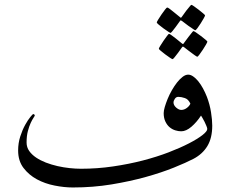

<svg xmlns="http://www.w3.org/2000/svg" viewBox="-20 -788 972 811"><path d="M876.5 -257.3Q876.5 -205.1 856 -171.1Q835.4 -137.2 797.4 -117.2Q766.6 -101.1 714.6 -80.1Q662.6 -59.1 595.9 -40.5Q529.3 -22 450.9 -9Q372.6 3.9 287.6 3.9Q251.5 3.9 210.7 -4.2Q169.9 -12.2 136 -30.5Q102.1 -48.8 79.3 -78.6Q56.6 -108.4 56.6 -152.3Q56.6 -184.1 65.7 -211.9Q74.7 -239.7 86.4 -260.7Q98.1 -281.7 108.2 -293.9Q118.2 -306.2 120.1 -306.2Q122.1 -306.2 124.5 -304.4Q127 -302.7 127 -300.8Q127 -298.3 121.6 -290.5Q116.2 -282.7 109.6 -268.6Q103 -254.4 97.7 -234.1Q92.3 -213.9 92.3 -186Q92.3 -166 103.3 -150.4Q114.3 -134.8 132.3 -122.6Q150.4 -110.4 173.8 -101.3Q197.3 -92.3 223.1 -86.4Q249 -80.6 274.4 -77.9Q299.8 -75.2 322.3 -75.2Q391.1 -75.2 457.5 -85Q523.9 -94.7 583.3 -110.1Q642.6 -125.5 692.1 -144.5Q741.7 -163.6 778.1 -182.4Q814.5 -201.2 835 -217.3Q855.5 -233.4 855.5 -243.2Q855.5 -247.6 851.8 -256.3Q848.1 -265.1 844 -273.7Q839.8 -282.2 835.2 -289.8Q830.6 -297.4 829.1 -299.8Q811 -272 788.6 -252.7Q766.1 -233.4 745.6 -233.4Q733.4 -233.4 720.2 -237.5Q707 -241.7 696.3 -250.7Q685.5 -259.8 678.5 -274.7Q671.4 -289.6 671.4 -310.1Q671.4 -320.3 676 -336.2Q680.7 -352.1 688 -370.1Q695.3 -388.2 705.8 -406.5Q716.3 -424.8 727.5 -439.2Q738.8 -453.6 751 -463.1Q763.2 -472.7 774.9 -472.7Q785.2 -472.7 796.1 -465.1Q807.1 -457.5 817.6 -444.6Q828.1 -431.6 837.4 -414.6Q846.7 -397.5 854 -378.9Q866.2 -346.7 871.3 -314.2Q876.5 -281.7 876.5 -257.3ZM784.2 -350.1Q775.9 -368.7 760.7 -373.8Q745.6 -378.9 732.9 -378.9Q724.1 -378.9 718.5 -370.6Q712.9 -362.3 712.9 -355Q712.9 -349.1 715.8 -343.8Q718.8 -338.4 723.6 -334Q728.5 -329.6 734.1 -326.7Q739.7 -323.7 745.6 -323.7Q757.8 -323.7 768.8 -331.8Q779.8 -339.8 784.2 -350.1ZM846.2 -723.1Q846.2 -720.7 840.6 -710.7Q835 -700.7 827.9 -689.5Q820.8 -678.2 814 -669.2Q807.1 -660.2 804.7 -660.2Q803.2 -660.2 794.4 -666.3Q785.6 -672.4 775.4 -679.2Q763.7 -687.5 749 -699.2Q745.6 -701.7 743.7 -702.1Q742.2 -702.1 740.2 -699.2Q730 -685.1 722.2 -674.3Q714.8 -664.6 708.5 -656.7Q702.1 -648.9 700.2 -648.9Q698.7 -648.9 689.5 -655Q680.2 -661.1 669.4 -668.9Q658.7 -676.8 650.4 -683.8Q642.1 -690.9 642.1 -692.9Q642.1 -695.3 648.2 -705.3Q654.3 -715.3 662.1 -726.8Q669.9 -738.3 677 -747.3Q684.1 -756.3 686 -756.3Q689.5 -756.3 697.8 -749.8Q706.1 -743.2 714.8 -736.3Q725.6 -728 738.8 -716.8Q742.7 -712.9 743.7 -712.9Q745.6 -712.9 749 -718.3Q758.8 -731.9 766.6 -742.7Q773.9 -751.5 780.3 -759.5Q786.6 -767.6 788.6 -767.6Q790.5 -767.6 799.8 -761.2Q809.1 -754.9 819.3 -746.8Q829.6 -738.8 837.9 -731.7Q846.2 -724.6 846.2 -723.1ZM856 -612.3Q856 -609.9 850.1 -599.6Q844.2 -589.4 836.7 -577.9Q829.1 -566.4 822.3 -557.4Q815.4 -548.3 813.5 -548.3Q811.5 -548.3 802.5 -554.7Q793.5 -561 783.7 -568.4Q772 -576.7 757.8 -588.4Q754.4 -590.8 752.9 -591.3Q751.5 -591.3 749 -588.4Q738.8 -574.2 731 -563.5Q723.6 -553.7 717.3 -545.9Q710.9 -538.1 709 -538.1Q707 -538.1 697.8 -544.2Q688.5 -550.3 678.2 -558.1Q668 -565.9 659.4 -573Q650.9 -580.1 650.9 -582Q650.9 -584.5 657 -594.5Q663.1 -604.5 670.9 -616Q678.7 -627.4 685.5 -636.2Q692.4 -645 693.4 -645Q696.8 -645 705.1 -638.7Q713.4 -632.3 722.7 -625.5Q733.4 -617.2 746.6 -606Q751 -602.1 752.9 -602.1Q754.9 -602.1 757.8 -607.4L775.9 -631.8Q783.2 -640.6 789.3 -648.7Q795.4 -656.7 796.9 -656.7Q799.3 -656.7 808.6 -650.4Q817.9 -644 828.6 -636Q839.4 -627.9 847.7 -620.8Q856 -613.8 856 -612.3Z"/></svg>

Font: Accordance
Style: Regular
Weight: 400
Version: Version 1.1 (build May 11, 2018) Miklal Software Solutions, 